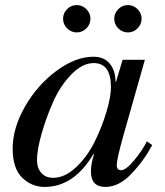

<svg xmlns="http://www.w3.org/2000/svg" viewBox="-20 -726 651 758"><path d="M464 -490H552L466 -187Q441 -98 441 -74Q441 -54 458 -54Q477 -54 509.5 -93Q542 -132 560 -168L581 -153Q547 -90 498 -39Q449 12 396 12Q339 12 339 -49Q339 -80 351 -116L349 -118Q272 12 156 12Q105 12 67.5 -24.5Q30 -61 30 -140Q30 -220 78.5 -305Q127 -390 202.5 -446Q278 -502 349 -502Q391 -502 413.5 -474.5Q436 -447 436 -403H438ZM126 -94Q126 -63 143 -43.5Q160 -24 190 -24Q236 -24 280.5 -66Q325 -108 354 -167Q383 -226 400.5 -285Q418 -344 418 -382Q418 -477 350 -477Q305 -477 261 -431.5Q217 -386 189 -322Q161 -258 143.5 -195.5Q126 -133 126 -94ZM447 -614Q431 -630 431 -652Q431 -674 447 -690Q463 -706 485 -706Q507 -706 523 -690Q539 -674 539 -652Q539 -630 523 -614Q507 -598 485 -598Q463 -598 447 -614ZM245 -614Q229 -630 229 -652Q229 -674 245 -690Q261 -706 283 -706Q305 -706 321 -690Q337 -674 337 -652Q337 -630 321 -614Q305 -598 283 -598Q261 -598 245 -614Z"/></svg>

Font: Justus
Style: Italic
Weight: 400
Italic angle: -12°
Version: Version 001.001